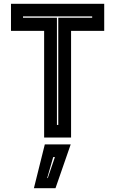

<svg xmlns="http://www.w3.org/2000/svg" viewBox="-20 -720 603 1005"><path d="M211 0V-558.5H37.5V-700H525.5V-558.5H352V0ZM278 -66H285V-627H462.5V-634H100.5V-627H278ZM157.5 265 214.5 36H350L270.5 265ZM227 212H230L267.5 102H258.5Z"/></svg>

Font: Tourney ExtraBold
Style: Regular
Weight: 800
Designer: Tyler Finck
Foundry: Etcetera Type Co
Version: Version 1.015